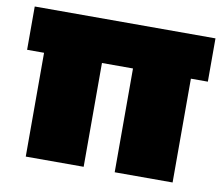

<svg xmlns="http://www.w3.org/2000/svg" viewBox="-67 -644 842 725"><g transform="rotate(10 354.0 -282.0)"><path d="M703 -564V-398H638V0H416V-398H297V0H75V-398H10V-564Z"/></g></svg>

Font: Fz Poppins Black
Style: Regular
Weight: 900
Designer: Ninad Kale (Devanagari), Jonny Pinhorn (Latin)
Foundry: Indian Type Foundry
Version: Vit hóa bi Vntype.Com & FontZin.Com